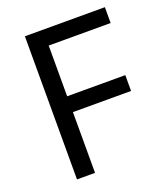

<svg xmlns="http://www.w3.org/2000/svg" viewBox="-132 -807 783 900"><g transform="rotate(-20 259.5 -357.0)"><path d="M187 0H97V-714H496V-635H187V-382H477V-303H187Z"/></g></svg>

Font: korean15
Style: Book
Weight: 400
Designer: Jelle Bosma - Monotype Design Team
Foundry: Monotype Imaging Inc.
Version: Version 2.003